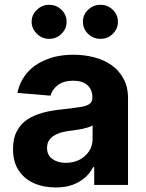

<svg xmlns="http://www.w3.org/2000/svg" viewBox="-20 -785 620 815"><path d="M215.8 10.7Q164.1 10.7 123 -7.8Q82 -26.4 58.6 -62.5Q35.2 -98.6 35.2 -152.3Q35.2 -198.2 51.8 -228.5Q68.4 -259.8 96.7 -278.3Q126 -296.9 162.1 -306.6Q199.2 -316.4 239.3 -320.3Q287.1 -325.2 316.4 -330.1Q345.7 -334 358.4 -342.8Q372.1 -351.6 372.1 -369.1Q372.1 -370.1 372.1 -371.1Q372.1 -405.3 350.6 -423.8Q329.1 -442.4 291 -442.4Q250 -442.4 225.6 -423.8Q202.1 -406.2 194.3 -378.9Q147.5 -382.8 53.7 -390.6Q64.5 -440.4 95.7 -476.6Q127 -512.7 176.8 -532.2Q226.6 -552.7 292 -552.7Q336.9 -552.7 378.9 -542Q420.9 -531.2 453.1 -508.8Q485.4 -486.3 503.9 -451.2Q523.4 -417 523.4 -368.2Q523.4 -245.1 523.4 0Q487.3 0 379.9 0Q379.9 -18.6 379.9 -75.2Q378.9 -75.2 375 -75.2Q362.3 -49.8 339.8 -30.3Q318.4 -11.7 287.1 0Q256.8 10.7 215.8 10.7ZM258.8 -93.8Q293 -93.8 318.4 -107.4Q343.8 -121.1 358.4 -143.6Q373 -166 373 -195.3Q373 -213.9 373 -252.9Q366.2 -248 353.5 -244.1Q340.8 -241.2 326.2 -237.3Q310.5 -234.4 295.9 -232.4Q280.3 -230.5 267.6 -228.5Q241.2 -224.6 221.7 -215.8Q201.2 -207 190.4 -192.4Q179.7 -178.7 179.7 -157.2Q179.7 -126 202.1 -110.4Q224.6 -93.8 258.8 -93.8ZM188.5 -620.1Q158.2 -620.1 136.7 -641.6Q114.3 -663.1 114.3 -692.4Q114.3 -722.7 136.7 -743.2Q158.2 -764.6 188.5 -764.6Q219.7 -764.6 241.2 -743.2Q262.7 -722.7 262.7 -692.4Q262.7 -663.1 241.2 -641.6Q219.7 -620.1 188.5 -620.1ZM406.2 -620.1Q376 -620.1 353.5 -641.6Q332 -663.1 332 -692.4Q332 -722.7 353.5 -743.2Q376 -764.6 406.2 -764.6Q437.5 -764.6 459 -743.2Q480.5 -722.7 480.5 -692.4Q480.5 -663.1 459 -641.6Q437.5 -620.1 406.2 -620.1Z"/></svg>

Font: DeepSea
Style: Bold
Weight: 700
Designer: Stem
Version: Version 3.019;git-0a5106e0b